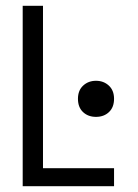

<svg xmlns="http://www.w3.org/2000/svg" viewBox="-20 -645 478 665"><path d="M58.6 -625H128.9V-62.5H375V0H58.6ZM312.5 -365.2Q338.9 -365.2 356.9 -348.6Q375 -332 375 -302.7Q375 -273.4 357.4 -256.8Q339.8 -240.2 312.5 -240.2Q285.2 -240.2 267.6 -256.8Q250 -273.4 250 -302.7Q250 -332 268.1 -348.6Q286.1 -365.2 312.5 -365.2Z"/></svg>

Font: Sudo Variable
Style: Regular
Weight: 400
Monospace: yes
Designer: Jens Kutilek
Foundry: Jens Kutilek
Version: Version 0.040